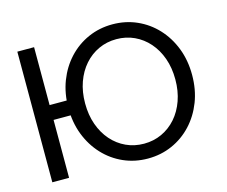

<svg xmlns="http://www.w3.org/2000/svg" viewBox="-103 -874 1213 1026"><g transform="rotate(-15 503.0 -361.0)"><path d="M161.1 -402.3H284.7V-320.3H161.1ZM161.1 -239.3V0H68.4V-722.7H161.1ZM346.7 -361.3Q346.7 -297.4 365.5 -244.4Q384.3 -191.4 418.2 -152.8Q452.1 -114.3 497.6 -93.3Q543 -72.3 596.2 -72.3Q649.4 -72.3 694.8 -93.3Q740.2 -114.3 774.2 -152.8Q808.1 -191.4 826.9 -244.4Q845.7 -297.4 845.7 -361.3Q845.7 -425.3 826.9 -478.3Q808.1 -531.2 774.2 -569.8Q740.2 -608.4 694.8 -629.4Q649.4 -650.4 596.2 -650.4Q543 -650.4 497.6 -629.4Q452.1 -608.4 418.2 -569.8Q384.3 -531.2 365.5 -478.3Q346.7 -425.3 346.7 -361.3ZM253.9 -361.3Q253.9 -441.9 280 -509.5Q306.2 -577.1 352.8 -627.2Q399.4 -677.2 461.7 -704.8Q523.9 -732.4 596.2 -732.4Q668.5 -732.4 730.7 -704.8Q793 -677.2 839.6 -627.2Q886.2 -577.1 912.4 -509.5Q938.5 -441.9 938.5 -361.3Q938.5 -280.8 912.4 -213.1Q886.2 -145.5 839.6 -95.5Q793 -45.4 730.7 -17.8Q668.5 9.8 596.2 9.8Q523.9 9.8 461.7 -17.8Q399.4 -45.4 352.8 -95.5Q306.2 -145.5 280 -213.1Q253.9 -280.8 253.9 -361.3Z"/></g></svg>

Font: Giphurs
Style: Regular
Weight: 400
Version: Version 2.010